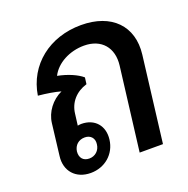

<svg xmlns="http://www.w3.org/2000/svg" viewBox="-116 -737 843 859"><g transform="rotate(-20 305.5 -307.5)"><path d="M174 11C242 11 295 -35 303 -101C311 -165 272 -210 208 -210C203 -210 197 -209 191 -208L198 -263C204 -314 238 -353 291 -369L295 -400C271 -421 227 -440 180 -449C206 -501 270 -535 339 -535C422 -535 469 -479 459 -397L410 0H521L571 -408C587 -540 503 -626 358 -626C207 -626 91 -534 69 -395C110 -391 147 -385 175 -377C127 -355 92 -309 86 -258L68 -108C59 -39 103 11 174 11ZM148 -101C152 -129 172 -148 202 -148C229 -148 247 -129 243 -101C240 -71 217 -52 190 -52C161 -52 145 -71 148 -101Z"/></g></svg>

Font: TPK Tissa Web SemiBold
Style: Italic
Weight: 600
Italic angle: -7°
Designer: Jacques Le Bailly, Suppakit Chalermlarp | Katatrad Co.,Ltd.
Foundry: Jacques Le Bailly, Cadson Demak Co.,Ltd.
Version: Version 5.000;Glyphs 3.1.2 (3151)